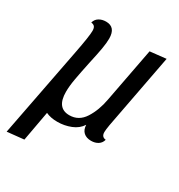

<svg xmlns="http://www.w3.org/2000/svg" viewBox="-171 -646 890 953"><g transform="rotate(30 274.5 -170.0)"><path d="M427 -51Q427 -23 452 -21Q447 -1 430.5 9.5Q414 20 391 20Q364 20 348 5.5Q332 -9 331 -37Q312 -7 275.5 7.5Q239 22 199 22Q160 22 133 9L102 180L6 190L105 -323Q125 -426 125 -456Q125 -473 118.5 -480.5Q112 -488 99 -489Q104 -509 121 -519.5Q138 -530 161 -530Q216 -530 216 -464Q216 -440 210 -405Q204 -370 191 -312Q177 -246 169.5 -203.5Q162 -161 162 -129Q162 -36 234 -36Q288 -36 319 -84.5Q350 -133 362 -200L421 -510L513 -520L432 -93Q427 -63 427 -51Z"/></g></svg>

Font: Sansita Light Italic
Style: Regular
Weight: 300
Italic angle: -11°
Designer: Pablo Cosgaya
Foundry: Omnibus-Type
Version: Version 1.006